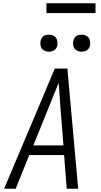

<svg xmlns="http://www.w3.org/2000/svg" viewBox="-20 -1154 616 1174"><path d="M5 0H76L159 -206H372L388 0H458L392 -735H315L212 -490ZM184 -265 275 -490Q291 -530 307 -569.5Q323 -609 339 -648Q342 -609 344.5 -569.5Q347 -530 350 -490L368 -265ZM479 -838Q491 -838 502.5 -842Q514 -846 521.5 -856Q529 -866 531 -877Q533 -894 528.5 -910Q524 -926 510 -934Q496 -942 479 -942Q468 -942 456.5 -938.5Q445 -935 437.5 -924.5Q430 -914 428 -903Q425 -886 429.5 -870Q434 -854 448.5 -846Q463 -838 479 -838ZM279 -838Q291 -838 302.5 -842Q314 -846 321.5 -856Q329 -866 331 -877Q333 -894 328.5 -910Q324 -926 310 -934Q296 -942 279 -942Q268 -942 256.5 -938.5Q245 -935 237.5 -924.5Q230 -914 228 -903Q225 -886 229.5 -870Q234 -854 248.5 -846Q263 -838 279 -838ZM264 -1074H564V-1134H264Z"/></svg>

Font: Iosevka Sparkle Light
Style: Italic
Weight: 300
Italic angle: -9°
Designer: Belleve Invis
Foundry: Belleve Invis
Version: Version 4.5.0; ttfautohint (v1.8.3)